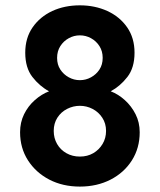

<svg xmlns="http://www.w3.org/2000/svg" viewBox="-20 -689 602 724"><path d="M281.2 14.6Q216.8 14.6 166 -11.7Q115.2 -38.1 85.4 -84.5Q55.7 -130.9 55.7 -190.4Q55.7 -227.5 70.8 -258.3Q85.9 -289.1 111.3 -311.5Q136.7 -334 165 -344.7Q128.9 -364.3 102.1 -398.9Q75.2 -433.6 75.2 -490.2Q75.2 -545.9 103 -585.9Q130.9 -626 177.2 -647.5Q223.6 -668.9 281.2 -668.9Q337.9 -668.9 384.8 -647.5Q431.6 -626 459.5 -585.9Q487.3 -545.9 487.3 -490.2Q487.3 -433.6 460.4 -398.9Q433.6 -364.3 397.5 -344.7Q425.8 -334 450.7 -311.5Q475.6 -289.1 491.2 -258.3Q506.8 -227.5 506.8 -190.4Q506.8 -130.9 477.5 -84.5Q448.2 -38.1 397 -11.7Q345.7 14.6 281.2 14.6ZM281.2 -98.6Q309.6 -98.6 331.5 -111.3Q353.5 -124 366.7 -146Q379.9 -168 379.9 -195.3Q379.9 -223.6 365.7 -245.1Q351.6 -266.6 329.1 -278.3Q306.6 -290 281.2 -290Q255.9 -290 232.9 -278.3Q210 -266.6 196.3 -245.1Q182.6 -223.6 182.6 -195.3Q182.6 -168 195.3 -146Q208 -124 230.5 -111.3Q252.9 -98.6 281.2 -98.6ZM281.2 -386.7Q303.7 -386.7 323.2 -397.5Q342.8 -408.2 355 -426.8Q367.2 -445.3 367.2 -470.7Q367.2 -496.1 355 -515.1Q342.8 -534.2 323.2 -544.9Q303.7 -555.7 281.2 -555.7Q258.8 -555.7 239.3 -544.9Q219.7 -534.2 207.5 -515.1Q195.3 -496.1 195.3 -470.7Q195.3 -445.3 207.5 -426.8Q219.7 -408.2 239.3 -397.5Q258.8 -386.7 281.2 -386.7Z"/></svg>

Font: Sen
Style: Bold
Weight: 700
Designer: Kosal Sen, Philatype
Foundry: Philatype
Version: Version 2.000;gftools[0.9.31]